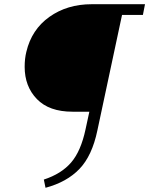

<svg xmlns="http://www.w3.org/2000/svg" viewBox="-20 -678 708 911"><path d="M658 -607H559L442 -59Q417 61 357 123.5Q297 186 196 213L188 174Q271 147 317.5 93Q364 39 386 -65L404 -148H324Q213 -148 155 -208Q97 -268 97 -361Q97 -400 105 -432Q130 -538 214.5 -598Q299 -658 415 -658H668Z"/></svg>

Font: Ysabeau Semilight
Style: Italic
Weight: 300
Italic angle: -12°
Designer: Christian Thalmann (Catharsis Fonts)
Version: Version 0.003